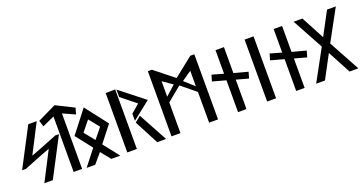

<svg xmlns="http://www.w3.org/2000/svg" viewBox="-41 -1686 4663 2461"><g transform="rotate(-20 2290.5 -455.5)"><path d="M40.6 -261.7 90.5 -260.9C206.9 -306.5 321.3 -355.2 437.8 -396.8L455.2 -403L251.6 -7.5H366.8L642.4 -534.7L592.5 -535.5C476.1 -489.9 361.7 -441.2 245.2 -399.6L227.8 -393.4L431.4 -788.9H316.2Z M769.1 -771.7 934.2 -696.9 959 -781.5 715.9 -903.2 464 -781.4 488.8 -696.9 653.9 -771.7V-15H769.1Z M1170.8 -444.4 1057.5 -304.2 944.2 -444.4 1057.5 -584.5ZM822 -444.4 996.2 -222.2 827.9 -7.4 945 -6.9 1057.6 -140 1164.7 -7.5H1287L1118.8 -222.2L1293 -444.4L1057.5 -748.1Z M1697.9 -401.8 1618.1 -337.9 1790.8 -7.5H1911.6ZM1530.4 -718.2 1730.7 -557.7 1616.1 -458.9V-362.6L1862.5 -557.5L1530.1 -819.4ZM1385.4 -825.1V-15H1515.8V-826.9Z M2623 -903.1 2568.8 -904 2306 -695 2043.2 -904 1989 -903.1 1988.5 -15H2110.4L2110.4 -433.1L2306.1 -594.2L2501.6 -434.1L2501.6 -15H2623.5ZM2369.1 -630.2 2501.6 -722.8V-511.1ZM2110.4 -511.1V-722.8L2242.9 -630.3Z M3175.7 -371.2 3200.5 -455.5 3011.1 -506.1V-860H2896.2V-538.8L2740.3 -582.9L2715.5 -498.5L2896.2 -449.1V-15H3011.1V-416.4Z M3415 -15V-860H3293V-15Z M3968.7 -371.2 3993.5 -455.5 3804.1 -506.1V-860H3689.2V-538.8L3533.3 -582.9L3508.5 -498.5L3689.2 -449.1V-15H3804.1V-416.4Z M4306.8 -437.5 4537.2 -860H4417.4L4249.5 -545.1L4081.6 -860H3961.8L4192.1 -437.5L3961.8 -15H4081.6L4249.5 -329.9L4417.4 -15H4537.2Z"/></g></svg>

Font: Stormning
Style: Light
Weight: 400
Designer: Robert Jablonski, Mew Too
Foundry: Cannot Into Space Fonts
Version: Version 0.90